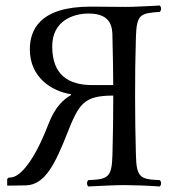

<svg xmlns="http://www.w3.org/2000/svg" viewBox="-20 -670 623 695"><path d="M387 -536C388.6 -467.6 389.6 -422.3 389.9 -362H314C231 -362 169 -396 169 -502C169 -595 245 -621 301 -621C384.5 -621 387 -569 387 -536ZM390 -324V-321C390 -238 389 -192 387 -109C385 -26 369.5 -21 299.5 -18C293.5 -12 293.5 -1 299.5 5C338.5 3 399.5 0 429.5 0C459.5 0 517.5 2 558.5 5C564.5 -1 564.5 -12 558.5 -18C488.5 -21 474 -26 472 -109C470 -191.5 469 -237 469 -320C469 -403 469.5 -452 472 -536C474.5 -619 488.5 -622 558.5 -627C564.5 -633 564.5 -644 558.5 -650C521.5 -648 465 -645 435 -645C402 -645 343 -646 308 -646C122 -646 88 -560 88 -491C88 -389 169 -339 237 -329V-326C210 -310 180 -285 155 -220C103.6 -86.4 54 -32 22 -28L13 -27C9 -27 6 -24 6 -19V0L7 2L73 1C144 0 181 -80.5 224 -189C266 -295 284 -324 390 -324Z"/></svg>

Font: Libertinus Serif Display
Style: Regular
Weight: 400
Designer: Philipp H. Poll
Foundry: Khaled Hosny
Version: Version 6.1